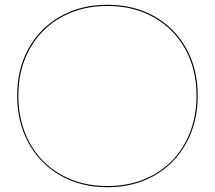

<svg xmlns="http://www.w3.org/2000/svg" viewBox="-20 -779 902 806"><path d="M52 -378Q52 -489 100 -575.5Q148 -662 234 -710.5Q320 -759 431 -759Q542 -759 628 -710.5Q714 -662 762 -575.5Q810 -489 810 -378Q810 -266 762 -178.5Q714 -91 628 -42Q542 7 431 7Q320 7 234 -42Q148 -91 100 -178.5Q52 -266 52 -378ZM805 -378Q805 -487 758 -572.5Q711 -658 626 -706Q541 -754 431 -754Q321 -754 236 -706Q151 -658 104 -572.5Q57 -487 57 -378Q57 -267 104 -180.5Q151 -94 236 -46Q321 2 431 2Q541 2 626 -46Q711 -94 758 -180.5Q805 -267 805 -378Z"/></svg>

Font: Hepta Slab Hairline
Style: Regular
Weight: 400
Designer: Michael LaGattuta
Foundry: Michael LaGattuta
Version: Version 1.100; ttfautohint (v1.8) -l 8 -r 50 -G 200 -x 14 -D